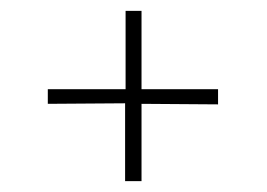

<svg xmlns="http://www.w3.org/2000/svg" viewBox="-20 -457 490 353"><path d="M67.9 -266.1V-293H210.9V-437H240.2V-293H380.9V-265.1L240.2 -266.1V-124H210V-267.1Z"/></svg>

Font: Halibut Cnd Thin
Style: Regular
Weight: 250
Width: 3
Designer: Matteo Maggi
Foundry: Collletttivo
Version: Version 3.080 | FøM Fix